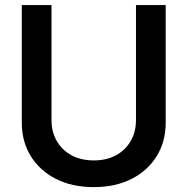

<svg xmlns="http://www.w3.org/2000/svg" viewBox="-20 -748 761 779"><path d="M531.7 -727.5H652.3V-251Q652.3 -173.8 616 -114.7Q579.6 -55.7 513.9 -22.2Q448.2 11.2 360.4 11.2Q272.5 11.2 206.8 -22.2Q141.1 -55.7 104.7 -114.7Q68.4 -173.8 68.4 -251V-727.5H189V-260.7Q189 -213.4 210 -176.5Q231 -139.6 269.5 -118.4Q308.1 -97.2 360.4 -97.2Q413.1 -97.2 451.4 -118.4Q489.7 -139.6 510.7 -176.5Q531.7 -213.4 531.7 -260.7Z"/></svg>

Font: Inter Cardless Tabular Medium
Style: Regular
Weight: 500
Designer: Rasmus Andersson
Foundry: rsms
Version: Version 4.000;git-4fc901f